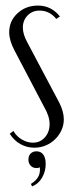

<svg xmlns="http://www.w3.org/2000/svg" viewBox="-20 -522 251 689"><path d="M182 -454Q158 -484 122 -484Q96 -484 79 -466.5Q62 -449 62 -423Q62 -399 78 -370L193 -153Q209 -121 209 -94Q209 -73 200.5 -54.5Q192 -36 177.5 -22Q163 -8 144 0Q125 8 103 8Q76 8 53 -5Q30 -18 15 -42L28 -52Q40 -32 59 -21Q78 -10 98 -10Q124 -10 141 -29Q158 -48 158 -77Q158 -105 138 -139L32 -341Q13 -377 13 -406Q13 -447 43 -474.5Q73 -502 116 -502Q164 -502 195 -463ZM123 78Q121 80 117 80.5Q113 81 110 81Q98 81 90 72.5Q82 64 82 51Q82 37 90 29Q98 21 111 21Q127 21 135.5 33Q144 45 144 66Q144 93 131 115.5Q118 138 95 147L91 138Q110 126 117.5 112Q125 98 123 78Z"/></svg>

Font: Moniqa Cond Heading
Style: Regular
Weight: 400
Width: 3
Designer: Rajesh Rajput
Foundry: Rajesh Rajput
Version: Version 1.000